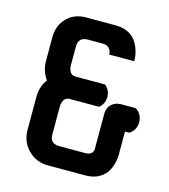

<svg xmlns="http://www.w3.org/2000/svg" viewBox="-89 -624 612 697"><g transform="rotate(15 217.0 -275.5)"><path d="M279.3 -335.4Q298.8 -318.4 298.8 -293.2Q298.8 -268.1 278.8 -251.5H168.9Q148.4 -251.5 142.6 -228Q140.6 -221.7 141.1 -215.8V-110.4Q141.1 -76.2 176.3 -76.2H273.4Q301.8 -76.2 304.2 -99.6H303.7V-231Q303.7 -264.2 332 -276.9Q340.8 -280.8 351.1 -280.8V-281.2H409.2Q434.1 -264.6 434.1 -234.9Q434.1 -205.1 409.2 -189H393.1V-107.4H393.6Q391.6 -29.3 337.9 -5.9Q319.3 2 293.9 2H155.3Q110.4 2 80.1 -28.3Q49.8 -58.6 49.8 -104.5V-226.6Q49.8 -267.1 71.3 -294.9Q49.8 -325.2 49.8 -363.3V-451.2Q49.8 -495.6 77.6 -524.4Q105.5 -552.7 150.4 -552.7H259.8Q331.1 -552.7 352.5 -487.3Q359.4 -467.8 359.4 -444.3H265.6Q265.1 -458.5 256.8 -467.5Q248.5 -476.6 234.4 -476.6H176.3Q141.1 -476.6 141.1 -440.4V-369.1Q141.1 -356.4 147.5 -345.9Q153.8 -335.4 168 -335.4Z"/></g></svg>

Font: Uroob
Style: Regular
Weight: 400
Designer: Hussain K H
Foundry: Swanthanthra Malayalam Computing(http://smc.org.in)
Version: Version 2.0.0+20200101